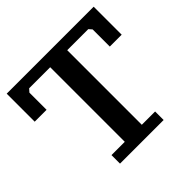

<svg xmlns="http://www.w3.org/2000/svg" viewBox="-177 -876 1052 1052"><g transform="rotate(-45 349.0 -350.0)"><path d="M518 5H180V-61H283V-639H120L104 -621V-488H12V-705H686V-488H594V-621L578 -639H415V-61H518Z"/></g></svg>

Font: PT Serif Caption
Style: Semibold
Weight: 600
Designer: A.Korolkova, O.Umpeleva, V.Yefimov
Foundry: ParaType Ltd
Version: Version 1.00;May 2, 2020;FontCreator 12.0.0.2544 64-bit